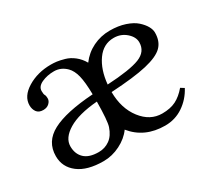

<svg xmlns="http://www.w3.org/2000/svg" viewBox="-95 -611 877 792"><g transform="rotate(-30 344.0 -215.0)"><path d="M265.1 -386.7Q240.2 -411.6 207 -411.6Q174.8 -411.6 148.7 -399.7Q122.6 -387.7 122.6 -366.2Q122.6 -350.6 126 -345.7Q129.4 -339.8 129.4 -327.6Q129.4 -315.4 118.7 -305.2Q107.9 -294.9 90.3 -294.9Q68.8 -294.9 59.3 -308.3Q49.8 -321.8 49.8 -339.8Q49.8 -382.8 98.1 -412.4Q146.5 -441.9 210 -441.9Q223.6 -441.9 237.3 -440.2Q251 -438.5 272.9 -432.4Q294.9 -426.3 314.7 -410.6Q334.5 -395 347.7 -371.6Q372.6 -405.3 409.9 -423.6Q447.3 -441.9 490.2 -441.9Q530.8 -441.9 562.7 -431.2Q594.7 -420.4 612.5 -404.3Q630.4 -388.2 639.4 -372.1Q648.4 -356 648.4 -341.8Q648.4 -300.3 624.5 -276.4Q600.6 -252.4 541 -238.5Q481.4 -224.6 370.6 -218.3Q371.1 -140.1 410.9 -88.6Q450.7 -37.1 507.8 -37.1Q546.9 -37.1 573.5 -50.5Q600.1 -64 624 -92.3L640.6 -82Q618.2 -39.6 579.8 -13.7Q541.5 12.2 493.7 12.2Q396 12.2 339.8 -57.1Q317.9 -26.4 279.5 -7.1Q241.2 12.2 200.2 12.2Q123 12.2 81.1 -19.8Q39.1 -51.8 39.1 -104Q39.1 -172.9 103 -206.8Q167 -240.7 298.3 -249.5Q297.4 -308.1 289.6 -339.1Q281.7 -370.1 265.1 -386.7ZM298.3 -214.8Q208 -207.5 159.7 -178.2Q111.3 -148.9 111.3 -108.9Q111.3 -73.2 133.5 -51.8Q155.8 -30.3 201.7 -30.3Q231 -30.3 254.2 -46.9Q277.3 -63.5 289.1 -98.6Q297.4 -123.5 298.3 -214.8ZM372.1 -253.4Q481.4 -259.3 526.9 -277.3Q572.3 -295.4 572.3 -339.4Q572.3 -364.7 547.9 -386.2Q523.4 -407.7 489.3 -407.7Q439.9 -407.7 409.2 -364.3Q378.4 -320.8 372.1 -253.4Z"/></g></svg>

Font: Libertinage
Style: f
Weight: 400
Designer: OSP
Foundry: OSP
Version: Version 1.0; 2008; OFL relea